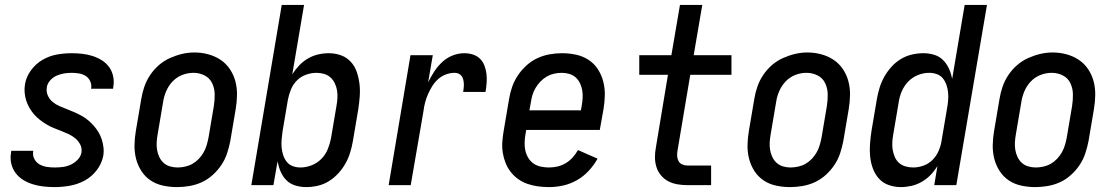

<svg xmlns="http://www.w3.org/2000/svg" viewBox="-20 -755 4540 783"><path d="M203 8Q180 8 157.5 5.5Q135 3 114 -3.5Q93 -10 75 -21Q57 -32 44 -49Q31 -66 26 -87.5Q21 -109 25 -132Q25 -134 25.5 -136Q26 -138 26 -140H116Q116 -139 115.5 -138Q115 -137 115 -136Q113 -120 120.5 -106Q128 -92 141.5 -84.5Q155 -77 170.5 -74.5Q186 -72 203 -72Q219 -72 235.5 -74Q252 -76 267.5 -83Q283 -90 296 -103Q309 -116 312 -132Q315 -150 307.5 -165Q300 -180 287.5 -190.5Q275 -201 260 -208Q245 -215 229.5 -221Q214 -227 199 -233Q184 -239 170 -247.5Q156 -256 143 -266Q130 -276 119.5 -288Q109 -300 100.5 -314.5Q92 -329 87 -344.5Q82 -360 80.5 -377Q79 -394 82 -412Q87 -442 106.5 -468.5Q126 -495 153.5 -511Q181 -527 211.5 -532.5Q242 -538 272 -538Q294 -538 316 -535.5Q338 -533 358 -526.5Q378 -520 395.5 -509Q413 -498 425 -481.5Q437 -465 441.5 -443.5Q446 -422 442 -401Q442 -399 441.5 -397Q441 -395 441 -393H351Q351 -394 351.5 -394.5Q352 -395 352 -396Q354 -411 347.5 -424.5Q341 -438 329 -445.5Q317 -453 302 -455.5Q287 -458 272 -458Q257 -458 241.5 -455.5Q226 -453 211 -446.5Q196 -440 184.5 -427Q173 -414 171 -399Q168 -381 175 -365.5Q182 -350 194.5 -339.5Q207 -329 222 -322.5Q237 -316 252.5 -310Q268 -304 283 -297.5Q298 -291 312.5 -283Q327 -275 339.5 -264.5Q352 -254 362.5 -242Q373 -230 381.5 -216Q390 -202 395 -186.5Q400 -171 402 -153.5Q404 -136 401 -119Q395 -88 374.5 -61Q354 -34 325 -18.5Q296 -3 264.5 2.5Q233 8 203 8Z M702 8Q673 8 645 2Q617 -4 594.5 -19Q572 -34 557 -57Q542 -80 535 -107Q528 -134 528.5 -163Q529 -192 534 -221L556 -351Q560 -376 568.5 -401Q577 -426 592 -448.5Q607 -471 627.5 -489Q648 -507 672.5 -518Q697 -529 722 -535Q747 -541 773 -541Q802 -541 829.5 -533.5Q857 -526 879.5 -511Q902 -496 917.5 -473Q933 -450 940 -423Q947 -396 946.5 -367Q946 -338 941 -309L919 -179Q914 -154 906 -129.5Q898 -105 883 -82.5Q868 -60 847.5 -41.5Q827 -23 803 -12Q779 -1 753 3.5Q727 8 702 8ZM704 -72Q719 -72 735 -75.5Q751 -79 765 -87Q779 -95 790.5 -107Q802 -119 810 -133Q818 -147 822.5 -162Q827 -177 830 -192L852 -322Q856 -347 855.5 -371Q855 -395 845 -416Q835 -437 814 -447.5Q793 -458 769 -458Q745 -458 722.5 -449Q700 -440 683.5 -422.5Q667 -405 657.5 -382.5Q648 -360 645 -338L623 -208Q620 -192 619 -175.5Q618 -159 620.5 -144Q623 -129 629.5 -115Q636 -101 647 -91Q658 -81 673 -76.5Q688 -72 704 -72Q704 -72 704 -72Q704 -72 704 -72Z M1229 8Q1206 8 1184.5 1.5Q1163 -5 1148 -20Q1133 -35 1124.5 -55Q1116 -75 1112 -97L1095 0H1005L1129 -735H1220L1172 -452Q1184 -471 1200 -488Q1216 -505 1236 -516.5Q1256 -528 1277.5 -533Q1299 -538 1320 -538Q1347 -538 1370.5 -529.5Q1394 -521 1410.5 -503Q1427 -485 1435 -461.5Q1443 -438 1446 -413Q1449 -388 1447 -361.5Q1445 -335 1441 -309L1419 -179Q1415 -156 1408 -133Q1401 -110 1389 -88.5Q1377 -67 1359.5 -48Q1342 -29 1321 -16Q1300 -3 1276 2.5Q1252 8 1229 8ZM1205 -72Q1228 -72 1251 -81Q1274 -90 1291 -107.5Q1308 -125 1317 -147.5Q1326 -170 1330 -192L1352 -322Q1355 -338 1356 -354.5Q1357 -371 1354.5 -386Q1352 -401 1345.5 -415Q1339 -429 1328 -439Q1317 -449 1302 -453.5Q1287 -458 1271 -458Q1271 -458 1271 -458Q1271 -458 1271 -458Q1250 -458 1228.5 -450.5Q1207 -443 1191 -427Q1175 -411 1166.5 -390Q1158 -369 1154 -348L1132 -218Q1130 -202 1128.5 -185.5Q1127 -169 1128.5 -153Q1130 -137 1135 -122Q1140 -107 1149.5 -95Q1159 -83 1174 -77.5Q1189 -72 1205 -72Z M1565 0 1654 -530H1745L1726 -419Q1737 -442 1751 -463.5Q1765 -485 1784 -502.5Q1803 -520 1826.5 -529Q1850 -538 1874 -538Q1892 -538 1909 -532.5Q1926 -527 1938 -515Q1950 -503 1956 -486.5Q1962 -470 1964 -452.5Q1966 -435 1964.5 -416.5Q1963 -398 1960 -380H1869Q1870 -389 1871 -397.5Q1872 -406 1871.5 -414.5Q1871 -423 1869 -431Q1867 -439 1862 -445.5Q1857 -452 1849.5 -455Q1842 -458 1834 -458Q1816 -458 1798.5 -451.5Q1781 -445 1767 -432.5Q1753 -420 1743 -404Q1733 -388 1725.5 -371Q1718 -354 1713.5 -336.5Q1709 -319 1707 -302L1655 0Z M2219 8Q2196 8 2174 5Q2152 2 2131.5 -5Q2111 -12 2093.5 -24.5Q2076 -37 2063 -53.5Q2050 -70 2042 -90Q2034 -110 2030.5 -131.5Q2027 -153 2028.5 -175.5Q2030 -198 2034 -221L2056 -351Q2060 -376 2068.5 -400.5Q2077 -425 2092 -447.5Q2107 -470 2127.5 -488.5Q2148 -507 2172 -518Q2196 -529 2221.5 -533.5Q2247 -538 2272 -538Q2301 -538 2329 -532Q2357 -526 2380 -511Q2403 -496 2418 -473Q2433 -450 2440 -423Q2447 -396 2446.5 -367Q2446 -338 2441 -309L2426 -225H2126L2123 -208Q2120 -191 2119.5 -173.5Q2119 -156 2122.5 -140.5Q2126 -125 2134.5 -111Q2143 -97 2156 -88Q2169 -79 2185.5 -75.5Q2202 -72 2219 -72Q2236 -72 2253.5 -76Q2271 -80 2287 -89.5Q2303 -99 2315.5 -113Q2328 -127 2337 -143L2417 -108Q2402 -81 2380.5 -58Q2359 -35 2332.5 -20Q2306 -5 2277 1.5Q2248 8 2219 8ZM2139 -305H2349L2352 -322Q2355 -338 2356 -354.5Q2357 -371 2354.5 -386Q2352 -401 2345.5 -415Q2339 -429 2328 -439Q2317 -449 2302 -453.5Q2287 -458 2271 -458Q2255 -458 2239.5 -454.5Q2224 -451 2210 -443Q2196 -435 2184.5 -423Q2173 -411 2164.5 -397Q2156 -383 2151.5 -368Q2147 -353 2145 -338Z M2783 0Q2762 0 2742 -3.5Q2722 -7 2705 -16Q2688 -25 2675.5 -40Q2663 -55 2657 -74Q2651 -93 2651 -113.5Q2651 -134 2655 -155L2704 -450H2587V-530H2718L2753 -735H2844L2809 -530H2963V-450H2795L2743 -141Q2741 -130 2741.5 -119Q2742 -108 2747 -98.5Q2752 -89 2762 -84.5Q2772 -80 2783 -80H2880V0Z M3202 8Q3173 8 3145 2Q3117 -4 3094.5 -19Q3072 -34 3057 -57Q3042 -80 3035 -107Q3028 -134 3028.5 -163Q3029 -192 3034 -221L3056 -351Q3060 -376 3068.5 -401Q3077 -426 3092 -448.5Q3107 -471 3127.5 -489Q3148 -507 3172.5 -518Q3197 -529 3222 -535Q3247 -541 3273 -541Q3302 -541 3329.5 -533.5Q3357 -526 3379.5 -511Q3402 -496 3417.5 -473Q3433 -450 3440 -423Q3447 -396 3446.5 -367Q3446 -338 3441 -309L3419 -179Q3414 -154 3406 -129.5Q3398 -105 3383 -82.5Q3368 -60 3347.5 -41.5Q3327 -23 3303 -12Q3279 -1 3253 3.5Q3227 8 3202 8ZM3204 -72Q3219 -72 3235 -75.5Q3251 -79 3265 -87Q3279 -95 3290.5 -107Q3302 -119 3310 -133Q3318 -147 3322.5 -162Q3327 -177 3330 -192L3352 -322Q3356 -347 3355.5 -371Q3355 -395 3345 -416Q3335 -437 3314 -447.5Q3293 -458 3269 -458Q3245 -458 3222.5 -449Q3200 -440 3183.5 -422.5Q3167 -405 3157.5 -382.5Q3148 -360 3145 -338L3123 -208Q3120 -192 3119 -175.5Q3118 -159 3120.5 -144Q3123 -129 3129.5 -115Q3136 -101 3147 -91Q3158 -81 3173 -76.5Q3188 -72 3204 -72Q3204 -72 3204 -72Q3204 -72 3204 -72Z M3654 8Q3628 8 3604 -0.5Q3580 -9 3564 -27Q3548 -45 3539.5 -68.5Q3531 -92 3528.5 -117Q3526 -142 3528 -168.5Q3530 -195 3534 -221L3556 -351Q3560 -374 3567 -397Q3574 -420 3586 -441.5Q3598 -463 3615 -482Q3632 -501 3653.5 -514Q3675 -527 3698.5 -532.5Q3722 -538 3746 -538Q3769 -538 3790 -531.5Q3811 -525 3826 -510Q3841 -495 3850 -475Q3859 -455 3863 -433L3914 -735H4005L3880 0H3790L3803 -78Q3791 -58 3775 -41.5Q3759 -25 3739 -13.5Q3719 -2 3697 3Q3675 8 3654 8ZM3704 -72Q3725 -72 3746 -79.5Q3767 -87 3783 -103Q3799 -119 3808 -140Q3817 -161 3820 -182L3842 -312Q3845 -328 3846.5 -344.5Q3848 -361 3846.5 -377Q3845 -393 3840 -408Q3835 -423 3825.5 -435Q3816 -447 3801 -452.5Q3786 -458 3769 -458Q3746 -458 3723.5 -449Q3701 -440 3684 -422.5Q3667 -405 3657.5 -382.5Q3648 -360 3645 -338L3623 -208Q3620 -192 3619 -175.5Q3618 -159 3620.5 -144Q3623 -129 3629 -115Q3635 -101 3646 -91Q3657 -81 3672.5 -76.5Q3688 -72 3704 -72Q3704 -72 3704 -72Q3704 -72 3704 -72Z M4202 8Q4173 8 4145 2Q4117 -4 4094.5 -19Q4072 -34 4057 -57Q4042 -80 4035 -107Q4028 -134 4028.5 -163Q4029 -192 4034 -221L4056 -351Q4060 -376 4068.5 -401Q4077 -426 4092 -448.5Q4107 -471 4127.5 -489Q4148 -507 4172.5 -518Q4197 -529 4222 -535Q4247 -541 4273 -541Q4302 -541 4329.5 -533.5Q4357 -526 4379.5 -511Q4402 -496 4417.5 -473Q4433 -450 4440 -423Q4447 -396 4446.5 -367Q4446 -338 4441 -309L4419 -179Q4414 -154 4406 -129.5Q4398 -105 4383 -82.5Q4368 -60 4347.5 -41.5Q4327 -23 4303 -12Q4279 -1 4253 3.5Q4227 8 4202 8ZM4204 -72Q4219 -72 4235 -75.5Q4251 -79 4265 -87Q4279 -95 4290.5 -107Q4302 -119 4310 -133Q4318 -147 4322.5 -162Q4327 -177 4330 -192L4352 -322Q4356 -347 4355.5 -371Q4355 -395 4345 -416Q4335 -437 4314 -447.5Q4293 -458 4269 -458Q4245 -458 4222.5 -449Q4200 -440 4183.5 -422.5Q4167 -405 4157.5 -382.5Q4148 -360 4145 -338L4123 -208Q4120 -192 4119 -175.5Q4118 -159 4120.5 -144Q4123 -129 4129.5 -115Q4136 -101 4147 -91Q4158 -81 4173 -76.5Q4188 -72 4204 -72Q4204 -72 4204 -72Q4204 -72 4204 -72Z"/></svg>

Font: iosevka_custom_sans_ss08 Md
Style: Italic
Weight: 500
Italic angle: -10°
Designer: Belleve Invis
Foundry: Belleve Invis
Version: Version 10.3.0; ttfautohint (v1.8.3)